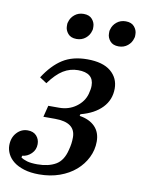

<svg xmlns="http://www.w3.org/2000/svg" viewBox="-84 -787 637 858"><g transform="rotate(10 234.5 -358.5)"><path d="M153 12Q114 12 85 3Q56 -6 37.5 -20.5Q19 -35 9.5 -54Q0 -73 0 -93Q0 -128 20.5 -150.5Q41 -173 70 -173Q96 -173 110 -157.5Q124 -142 124 -120Q124 -94 106 -76.5Q88 -59 65 -57L63 -49Q74 -41 91.5 -36Q109 -31 138 -31Q188 -31 221 -50Q254 -69 266 -119Q270 -134 272 -147.5Q274 -161 274 -177Q274 -245 181 -245H128L141 -297H190Q234 -297 267 -321Q300 -345 310 -381Q313 -393 314.5 -401.5Q316 -410 316 -419Q316 -477 245 -477Q209 -477 178 -458Q147 -439 115 -395L83 -416Q121 -475 166 -503.5Q211 -532 277 -532Q348 -532 384 -502Q420 -472 420 -424Q420 -373 385.5 -337Q351 -301 289 -285L287 -277Q332 -270 357 -244.5Q382 -219 382 -177Q382 -139 365 -104.5Q348 -70 318 -44Q288 -18 246 -3Q204 12 153 12ZM213 -613Q187 -613 174 -628.5Q161 -644 161 -662Q161 -667 161 -671.5Q161 -676 163 -681Q168 -701 185 -715Q202 -729 226 -729Q252 -729 265 -713.5Q278 -698 278 -680Q278 -675 278 -670.5Q278 -666 276 -661Q271 -641 254 -627Q237 -613 213 -613ZM404 -613Q378 -613 365 -628.5Q352 -644 352 -662Q352 -667 352 -671.5Q352 -676 354 -681Q359 -701 376 -715Q393 -729 417 -729Q443 -729 456 -713.5Q469 -698 469 -680Q469 -675 469 -670.5Q469 -666 467 -661Q462 -641 445 -627Q428 -613 404 -613Z"/></g></svg>

Font: IBM Plex Serif Medm
Style: Italic
Weight: 500
Italic angle: -14°
Designer: Mike Abbink, Paul van der Laan, Pieter van Rosmalen
Foundry: Bold Monday
Version: Version 3.001